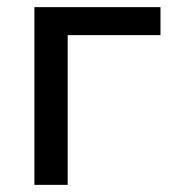

<svg xmlns="http://www.w3.org/2000/svg" viewBox="-20 -516 497 536"><path d="M76 0V-496H428V-418H94L169 -477V0Z"/></svg>

Font: Wix Madefor Display Medium
Style: Regular
Weight: 500
Designer: Dalton Maag Ltd
Foundry: Dalton Maag Ltd
Version: Version 3.100